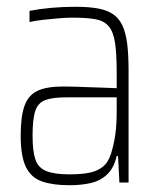

<svg xmlns="http://www.w3.org/2000/svg" viewBox="-20 -538 470 566"><path d="M185 8Q136 8 104 -3Q72 -14 56.5 -45.5Q41 -77 41 -138Q41 -194 52 -225.5Q63 -257 90 -270Q117 -283 166 -283Q179 -283 198.5 -282.5Q218 -282 241 -281Q264 -280 285.5 -279.5Q307 -279 324 -278V-324Q324 -380 319 -412.5Q314 -445 300 -461Q286 -477 260.5 -481.5Q235 -486 193 -486Q176 -486 152.5 -484Q129 -482 106.5 -479.5Q84 -477 67 -473V-506Q98 -512 132 -515Q166 -518 203 -518Q242 -518 269 -513Q296 -508 313.5 -496Q331 -484 341 -462.5Q351 -441 355 -408.5Q359 -376 359 -330V0H332L328 -78H324Q316 -43 296 -24Q276 -5 248 1.5Q220 8 185 8ZM185 -24Q218 -24 242 -28.5Q266 -33 282.5 -46Q299 -59 307 -84Q316 -113 320 -142Q324 -171 324 -210V-251H174Q135 -251 113.5 -243Q92 -235 84 -211Q76 -187 76 -138Q76 -92 84.5 -67.5Q93 -43 117 -33.5Q141 -24 185 -24Z"/></svg>

Font: Saira Thin Condensed
Style: Regular
Weight: 100
Width: 3
Version: Version 1.101